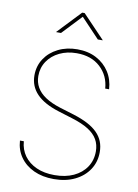

<svg xmlns="http://www.w3.org/2000/svg" viewBox="-102 -1014 782 1091"><g transform="rotate(10 289.0 -468.5)"><path d="M286.1 11.2Q220.2 11.2 170.4 -12Q120.6 -35.2 91.8 -76.2Q63 -117.2 59.6 -170.9H82Q85.4 -123.5 111.3 -87.6Q137.2 -51.8 181.9 -31.7Q226.6 -11.7 286.1 -11.7Q349.1 -11.7 396 -33.4Q442.9 -55.2 469 -94.2Q495.1 -133.3 495.1 -184.6Q495.1 -223.6 478 -253.4Q460.9 -283.2 424.6 -306.2Q388.2 -329.1 329.1 -347.2L247.1 -372.6Q161.1 -399.4 118.7 -443.6Q76.2 -487.8 76.2 -550.8Q76.2 -604.5 104.2 -647Q132.3 -689.5 181.2 -713.9Q230 -738.3 292 -738.3Q354.5 -738.3 401.6 -713.4Q448.7 -688.5 476.6 -645.3Q504.4 -602.1 507.8 -545.9H485.4Q480 -620.1 428.2 -668Q376.5 -715.8 292 -715.8Q236.8 -715.8 192.9 -694.6Q148.9 -673.3 123.8 -636Q98.6 -598.6 98.6 -550.8Q98.6 -514.6 115.5 -485.1Q132.3 -455.6 166.5 -433.1Q200.7 -410.6 252 -394.5L335 -369.1Q381.8 -354.5 416.3 -336.4Q450.7 -318.4 473.1 -295.9Q495.6 -273.4 506.6 -245.8Q517.6 -218.3 517.6 -184.6Q517.6 -127.9 488.5 -83.7Q459.5 -39.6 407.5 -14.2Q355.5 11.2 286.1 11.2ZM183.1 -813.5H155.3V-814.9L281.7 -948.2H295.9L423.3 -814.9V-813.5H395.5L289.1 -925.8Z"/></g></svg>

Font: Inter 24pt Thin
Style: Regular
Weight: 250
Designer: Rasmus Andersson
Foundry: rsms
Version: Version 4.001;git-66647c0bb